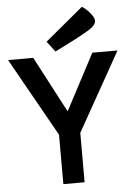

<svg xmlns="http://www.w3.org/2000/svg" viewBox="-62 -996 720 1042"><g transform="rotate(-5 298.0 -475.0)"><path d="M240.2 -269 0 -696.8H137.2L296.9 -393.1H298.8L459 -696.8H596.2L356 -269V0H240.2ZM216.8 -777.8 423.8 -949.7Q429.7 -946.8 437 -941.4Q443.4 -936.5 451.4 -928.7Q459.5 -920.9 469.2 -908.7Q479 -897 483.9 -887.2Q488.8 -877.4 488.8 -868.2Q488.8 -846.7 456.1 -824.7Q445.8 -817.9 431.9 -809.8Q418 -801.8 402.1 -793.2Q386.2 -784.7 369.6 -775.9Q353 -767.1 337.4 -759.3Q300.3 -740.2 260.3 -720.7Z"/></g></svg>

Font: Doppio One
Style: Regular
Weight: 400
Designer: Szymon Celej
Foundry: Szymon Celej
Version: Version 1.002